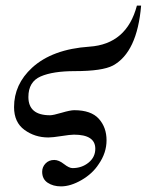

<svg xmlns="http://www.w3.org/2000/svg" viewBox="-20 -478 522 683"><path d="M467 -458H482Q468 -292 382 -245Q344 -225 246 -225Q168 -225 124.5 -206Q81 -187 81 -133Q81 -68 158 -68Q169 -68 199.5 -77Q230 -86 244 -86Q304 -86 331.5 -55.5Q359 -25 359 21Q359 66 331 106Q309 140 270 162.5Q231 185 197 185Q169 185 149.5 172Q130 159 130 133Q130 116 142 103.5Q154 91 173 91Q189 91 207.5 105.5Q226 120 238 120Q271 120 295 100.5Q319 81 319 51Q319 1 243 1Q230 1 198.5 6Q167 11 152 11Q104 11 67 -16Q30 -43 30 -97Q30 -178 94 -237Q166 -303 298 -312Q431 -321 467 -458Z"/></svg>

Font: STIX
Style: Italic
Weight: 400
Italic angle: -16.33°
Designer: MicroPress Inc., with final additions and corrections provided by Coen Hoffman, Elsevier (retired)
Version: Version 1.1.1